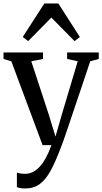

<svg xmlns="http://www.w3.org/2000/svg" viewBox="-22 -842 592 1114"><path d="M124 251.5Q108.5 251.5 95.8 249.2Q83 247 76 243.5V159Q82.5 162.5 96 164.5Q109.5 166.5 123.5 166.5Q146.5 166.5 167.5 156.5Q188.5 146.5 207.8 125.8Q227 105 244.2 73.5Q261.5 42 276.5 0H225L44 -486L-1.5 -500V-537.5H227.5V-500L159.5 -486.5L262.5 -172.5L300 -49.5L335 -172L429 -486.5L367.5 -500V-537.5H551V-500L501.5 -486.5Q474.5 -405 450.2 -333.2Q426 -261.5 406 -202.2Q386 -143 370.8 -97.8Q355.5 -52.5 345.2 -23.5Q335 5.5 330.5 15.5Q301 94 272.8 146.5Q244.5 199 209.5 225.2Q174.5 251.5 124 251.5ZM141.5 -603.5 110 -627.5 235.5 -822H316.5L441.5 -627L410.5 -603.5L276 -740Z"/></svg>

Font: Merriweather 60pt
Style: Regular
Weight: 400
Version: Version 2.100